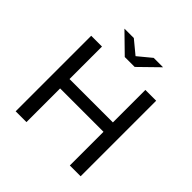

<svg xmlns="http://www.w3.org/2000/svg" viewBox="-223 -1072 1258 1258"><g transform="rotate(45 406.0 -443.5)"><path d="M707 -700V0H607V-312H205V0H105V-700H205V-399H607V-700ZM584 -887 451 -757H359L226 -887H313L405 -811L497 -887Z"/></g></svg>

Font: Idrija
Style: Regular
Weight: 500
Designer: Julieta Ulanovsky
Foundry: Julieta Ulanovsky
Version: Version 7.200